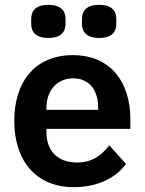

<svg xmlns="http://www.w3.org/2000/svg" viewBox="-20 -762 598 794"><path d="M285 12C382 12 458 -25 501 -84L432 -161C400 -120 362 -90 299 -90C215 -90 172 -141 172 -216V-229H519V-271C519 -414 444 -534 281 -534C128 -534 39 -427 39 -262C39 -95 131 12 285 12ZM283 -438C349 -438 386 -389 386 -317V-308H172V-316C172 -388 216 -438 283 -438ZM180 -605C232 -605 251 -630 251 -663V-684C251 -717 232 -742 180 -742C128 -742 109 -717 109 -684V-663C109 -630 128 -605 180 -605ZM390 -605C442 -605 461 -630 461 -663V-684C461 -717 442 -742 390 -742C338 -742 319 -717 319 -684V-663C319 -630 338 -605 390 -605Z"/></svg>

Font: IBM Plex Devanagari Medium
Style: Regular
Weight: 600
Designer: Mike Abbink, Paul van der Laan, Pieter van Rosmalen, Erin McLaughlin
Foundry: Bold Monday
Version: Version 1.0